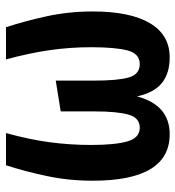

<svg xmlns="http://www.w3.org/2000/svg" viewBox="8 -592 598 655"><g transform="rotate(-90 307.5 -264.0)"><path d="M542.6 -543.1Q563.1 -481 579.7 -405.4Q596.4 -329.7 596.4 -247.2Q596.4 -119.5 556.4 -52.1Q516.4 15.4 439.5 15.4Q385.6 15.4 352.6 -11Q319.5 -37.4 306.7 -95.9Q276.9 15.4 177.4 15.4Q19 15.4 19 -247.2Q19 -329.7 35.4 -405.9Q51.8 -482.1 71.8 -543.1H181.5Q159.5 -463.1 150.3 -394.1Q141 -325.1 141 -252.8Q141 -171.3 153.1 -129Q165.1 -86.7 200 -86.7Q233.8 -86.7 244.6 -125.6Q255.4 -164.6 255.4 -239V-356.4L360.5 -373.3V-242.1Q360.5 -161.5 371.3 -124.1Q382.1 -86.7 416.9 -86.7Q452.8 -86.7 463.6 -129Q474.4 -171.3 474.4 -252.8Q474.4 -324.6 464.4 -394.1Q454.4 -463.6 432.8 -543.1Z"/></g></svg>

Font: Fira Code SemiBold
Style: Regular
Weight: 600
Designer: Carrois Corporate, Edenspiekermann AG, Nikita Prokopov
Foundry: Carrois Corporate, Edenspiekermann AG, Nikita Prokopov
Version: Version 6.002